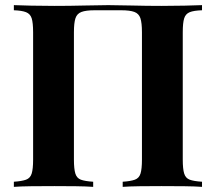

<svg xmlns="http://www.w3.org/2000/svg" viewBox="-20 -728 840 748"><path d="M767 -708V-688Q735 -687 719 -680.5Q703 -674 697.5 -656.5Q692 -639 692 -602V-106Q692 -70 697.5 -52Q703 -34 719 -28Q735 -22 767 -20V0Q741 -2 699 -2.5Q657 -3 609 -3Q567 -3 525.5 -2.5Q484 -2 458 0V-20Q489 -22 505.5 -28Q522 -34 527.5 -52Q533 -70 533 -106V-602Q533 -639 527 -657Q521 -675 503.5 -681.5Q486 -688 452 -688H349Q315 -688 297.5 -681.5Q280 -675 274 -657Q268 -639 268 -602V-106Q268 -70 273.5 -52Q279 -34 295 -28Q311 -22 343 -20V0Q316 -2 275 -2.5Q234 -3 192 -3Q143 -3 101.5 -2.5Q60 -2 34 0V-20Q65 -22 81.5 -28Q98 -34 103.5 -52Q109 -70 109 -106V-602Q109 -639 103.5 -656.5Q98 -674 81.5 -680.5Q65 -687 34 -688V-708Q60 -707 101.5 -706Q143 -705 192 -705Q251 -705 309 -706.5Q367 -708 402 -708Q437 -708 494 -706.5Q551 -705 609 -705Q657 -705 699 -706Q741 -707 767 -708Z"/></svg>

Font: Playfair Display
Style: Bold
Weight: 700
Designer: Claus Eggers Sørensen
Foundry: Claus Eggers Sørensen
Version: Version 1.203